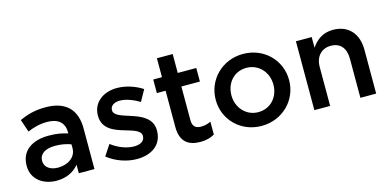

<svg xmlns="http://www.w3.org/2000/svg" viewBox="-66 -1042 2882 1422"><g transform="rotate(-15 1374.5 -330.5)"><path d="M399 -65V0H519V-313C519 -454 443 -536 287 -536C201 -536 144 -518 86 -492L119 -395C167 -415 211 -428 270 -428C354 -428 400 -388 400 -315V-305C359 -318 318 -327 254 -327C131 -327 40 -271 40 -154V-152C40 -46 128 11 228 11C308 11 363 -22 399 -65ZM402 -221V-191C402 -125 342 -80 262 -80C205 -80 160 -108 160 -158V-160C160 -211 205 -242 281 -242C328 -242 371 -233 402 -221Z M844 10C954 10 1040 -45 1040 -156V-158C1040 -253 953 -288 876 -312C814 -332 757 -348 757 -386V-388C757 -419 784 -441 831 -441C875 -441 929 -422 980 -391L1028 -477C972 -514 900 -537 834 -537C729 -537 646 -476 646 -376V-374C646 -273 733 -241 811 -219C873 -200 929 -186 929 -145V-143C929 -108 899 -86 847 -86C793 -86 731 -108 674 -151L620 -69C686 -17 769 10 844 10Z M1330 9C1375 9 1409 -1 1439 -18V-117C1415 -105 1391 -99 1364 -99C1323 -99 1299 -118 1299 -165V-424H1441V-528H1299V-673H1178V-528H1111V-424H1178V-146C1178 -30 1241 9 1330 9Z M1799 12C1962 12 2082 -113 2082 -263V-265C2082 -416 1963 -539 1801 -539C1639 -539 1519 -414 1519 -263V-261C1519 -111 1638 12 1799 12ZM1801 -93C1707 -93 1640 -171 1640 -263V-265C1640 -357 1702 -433 1799 -433C1894 -433 1961 -356 1961 -263V-261C1961 -170 1899 -93 1801 -93Z M2205 -528V0H2326V-298C2326 -380 2375 -429 2445 -429C2517 -429 2558 -382 2558 -300V0H2679V-336C2679 -459 2610 -539 2491 -539C2409 -539 2360 -496 2326 -446V-528Z"/></g></svg>

Font: Mission Medium
Style: Regular
Weight: 500
Version: Version 1.000;FEAKit 1.0